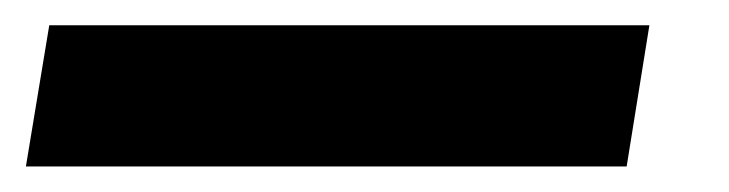

<svg xmlns="http://www.w3.org/2000/svg" viewBox="-82 -20 577 152"><path d="M432.1 0 414.1 111.8H-61.5L-43 0Z"/></svg>

Font: Inter 28pt
Style: Bold Italic
Weight: 700
Italic angle: -9.3988°
Designer: Rasmus Andersson
Foundry: rsms
Version: Version 4.001;git-66647c0bb